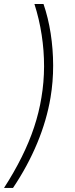

<svg xmlns="http://www.w3.org/2000/svg" viewBox="-31 -785 373 949"><path d="M-11.2 144Q38.6 66.9 75.9 -8.1Q113.3 -83 137.7 -156.7Q162.1 -230.5 173.8 -303.2Q186.5 -377.9 186.8 -456.1Q187 -534.2 175 -612.3Q163.1 -690.4 139.2 -765.1H184.1Q207.5 -696.8 219.5 -619.6Q231.4 -542.5 231.7 -461.9Q231.9 -381.3 218.8 -303.2Q200.2 -191.4 153.1 -77.9Q106 35.6 33.2 144Z"/></svg>

Font: Inter 17pt ExtraLight
Style: Italic
Weight: 250
Italic angle: -9.3988°
Version: Version 4.001;git-66647c0bb